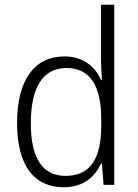

<svg xmlns="http://www.w3.org/2000/svg" viewBox="-20 -780 582 810"><path d="M249 10C333 10 381 -35 406 -90H410L417 0H462V-760H406V-535C406 -508 408 -473 410 -443H406C382 -498 331 -542 252 -542C126 -542 52 -444 52 -261C52 -84 122 10 249 10ZM257 -38C157 -38 110 -116 110 -260C110 -411 161 -493 260 -493C362 -493 407 -416 407 -276V-248C407 -113 362 -38 257 -38Z"/></svg>

Font: Noto Sans Armenian SemiCondensed Light
Style: Regular
Weight: 300
Width: 4
Designer: Monotype Design Team
Foundry: Monotype Imaging Inc.
Version: Version 2.008